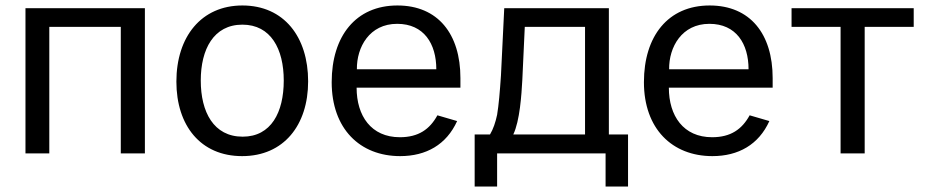

<svg xmlns="http://www.w3.org/2000/svg" viewBox="-20 -560 3379 701"><path d="M73 -530V0H160V-462H421V0H509V-530Z M864 10C1016 10 1105 -103 1105 -263C1105 -425 1017 -540 865 -540C715 -540 624 -426 624 -262C624 -102 712 10 864 10ZM866 -61C760 -61 713 -151 713 -266C713 -380 760 -470 865 -470C969 -470 1016 -381 1016 -266C1016 -150 970 -61 866 -61Z M1661 -240V-275C1661 -436 1579 -540 1431 -540C1279 -540 1191 -428 1191 -260C1191 -90 1294 10 1441 10C1536 10 1610 -32 1649 -118L1577 -139C1549 -88 1508 -59 1440 -59C1335 -59 1282 -137 1282 -240ZM1283 -307C1282 -388 1329 -473 1430 -473C1528 -473 1573 -400 1573 -307Z M2191 121H2273V-69H2203V-530H1821L1809 -284C1805 -225 1801 -177 1795 -141C1789 -113 1781 -89 1769 -69H1713V121H1795V0H2191ZM1896 -462H2116V-69H1854C1878 -119 1884 -214 1887 -268Z M2801 -240V-275C2801 -436 2719 -540 2571 -540C2419 -540 2331 -428 2331 -260C2331 -90 2434 10 2581 10C2676 10 2750 -32 2789 -118L2717 -139C2689 -88 2648 -59 2580 -59C2475 -59 2422 -137 2422 -240ZM2423 -307C2422 -388 2469 -473 2570 -473C2668 -473 2713 -400 2713 -307Z M2870 -462H3049V0H3137V-462H3316V-530H2870Z"/></svg>

Font: Cheyenne Sans
Style: Regular
Weight: 400
Designer: The Public Sans project authors (U.S. Web Design System), Libre Franklin designed by Pablo Impallari and Rodrigo Fuenzal
Foundry: The Cheyenne Sans Project Authors
Version: Version 2.007